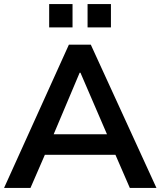

<svg xmlns="http://www.w3.org/2000/svg" viewBox="-20 -925 790 945"><path d="M0 0 319 -705H427L750 0H619L533 -198L585 -163H162L216 -198L130 0ZM372 -567 231 -233 205 -264H541L520 -233L376 -567ZM411 -790V-905H526V-790ZM222 -790V-905H337V-790Z"/></svg>

Font: Mulish ExtraLight
Style: Bold
Weight: 700
Version: Version 3.603